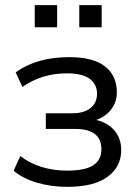

<svg xmlns="http://www.w3.org/2000/svg" viewBox="-20 -717 537 746"><path d="M241 9Q178 9 122.5 -7.5Q67 -24 33 -54L59 -111Q94 -83 141 -68.5Q188 -54 239 -54Q311 -54 342.5 -75Q374 -96 374 -137Q374 -216 273 -216H158V-277H263Q306 -277 331.5 -297Q357 -317 357 -353Q357 -389 329 -410.5Q301 -432 239 -432Q142 -432 67 -379L41 -436Q123 -495 249 -495Q342 -495 388 -459Q434 -423 434 -358Q434 -321 412.5 -292.5Q391 -264 354 -251Q399 -240 425 -209.5Q451 -179 451 -134Q451 -69 398 -30Q345 9 241 9ZM288 -611V-697H375V-611ZM115 -611V-697H202V-611Z"/></svg>

Font: Nunito Sans
Style: Regular
Weight: 400
Designer: Vernon Adams
Foundry: Vernon Adams
Version: Version 3.101; ttfautohint (v1.8.4.7-5d5b);gftools[0.9.27]